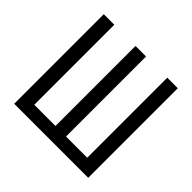

<svg xmlns="http://www.w3.org/2000/svg" viewBox="-173 -898 1082 1082"><g transform="rotate(45 368.0 -357.0)"><path d="M73 0V-714H157V-76H326V-714H410V-76H579V-714H663V0Z"/></g></svg>

Font: Noto Sans ExtraCondensed
Style: Regular
Weight: 400
Width: 2
Designer: Monotype Design Team
Foundry: Monotype Imaging Inc.
Version: Version 2.013